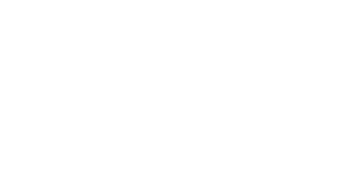

<svg xmlns="http://www.w3.org/2000/svg" viewBox="-31 -823 2161 1145"><g transform="rotate(-20 1050.0 -250.0)"><path d="M300 -50Q300 -50 300 -50Q300 -50 300 -50Q300 -50 300 -50Q300 -50 300 -50Q300 -50 300 -50Q300 -50 300 -50Q300 -50 300 -50Q300 -50 300 -50Q300 -50 300 -50Q300 -50 300 -50Q300 -50 300 -50Q300 -50 300 -50ZM300 -250Q300 -250 300 -250Q300 -250 300 -250Q300 -250 300 -250Q300 -250 300 -250Q300 -250 300 -250Q300 -250 300 -250Q300 -250 300 -250Q300 -250 300 -250Q300 -250 300 -250Q300 -250 300 -250Q300 -250 300 -250Q300 -250 300 -250ZM200 -350Q200 -350 200 -350Q200 -350 200 -350Q200 -350 200 -350Q200 -350 200 -350Q200 -350 200 -350Q200 -350 200 -350Q200 -350 200 -350Q200 -350 200 -350Q200 -350 200 -350Q200 -350 200 -350Q200 -350 200 -350Q200 -350 200 -350ZM100 -250Q100 -250 100 -250Q100 -250 100 -250Q100 -250 100 -250Q100 -250 100 -250Q100 -250 100 -250Q100 -250 100 -250Q100 -250 100 -250Q100 -250 100 -250Q100 -250 100 -250Q100 -250 100 -250Q100 -250 100 -250Q100 -250 100 -250ZM100 -150Q100 -150 100 -150Q100 -150 100 -150Q100 -150 100 -150Q100 -150 100 -150Q100 -150 100 -150Q100 -150 100 -150Q100 -150 100 -150Q100 -150 100 -150Q100 -150 100 -150Q100 -150 100 -150Q100 -150 100 -150Q100 -150 100 -150ZM200 -50Q200 -50 200 -50Q200 -50 200 -50Q200 -50 200 -50Q200 -50 200 -50Q200 -50 200 -50Q200 -50 200 -50Q200 -50 200 -50Q200 -50 200 -50Q200 -50 200 -50Q200 -50 200 -50Q200 -50 200 -50Q200 -50 200 -50Z M500 -450Q500 -450 500 -450Q500 -450 500 -450Q500 -450 500 -450Q500 -450 500 -450Q500 -450 500 -450Q500 -450 500 -450Q500 -450 500 -450Q500 -450 500 -450Q500 -450 500 -450Q500 -450 500 -450Q500 -450 500 -450Q500 -450 500 -450ZM500 -50Q500 -50 500 -50Q500 -50 500 -50Q500 -50 500 -50Q500 -50 500 -50Q500 -50 500 -50Q500 -50 500 -50Q500 -50 500 -50Q500 -50 500 -50Q500 -50 500 -50Q500 -50 500 -50Q500 -50 500 -50Q500 -50 500 -50ZM500 -150Q500 -150 500 -150Q500 -150 500 -150Q500 -150 500 -150Q500 -150 500 -150Q500 -150 500 -150Q500 -150 500 -150Q500 -150 500 -150Q500 -150 500 -150Q500 -150 500 -150Q500 -150 500 -150Q500 -150 500 -150Q500 -150 500 -150ZM500 -250Q500 -250 500 -250Q500 -250 500 -250Q500 -250 500 -250Q500 -250 500 -250Q500 -250 500 -250Q500 -250 500 -250Q500 -250 500 -250Q500 -250 500 -250Q500 -250 500 -250Q500 -250 500 -250Q500 -250 500 -250Q500 -250 500 -250ZM500 -350Q500 -350 500 -350Q500 -350 500 -350Q500 -350 500 -350Q500 -350 500 -350Q500 -350 500 -350Q500 -350 500 -350Q500 -350 500 -350Q500 -350 500 -350Q500 -350 500 -350Q500 -350 500 -350Q500 -350 500 -350Q500 -350 500 -350ZM600 -350Q600 -350 600 -350Q600 -350 600 -350Q600 -350 600 -350Q600 -350 600 -350Q600 -350 600 -350Q600 -350 600 -350Q600 -350 600 -350Q600 -350 600 -350Q600 -350 600 -350Q600 -350 600 -350Q600 -350 600 -350Q600 -350 600 -350ZM700 -250Q700 -250 700 -250Q700 -250 700 -250Q700 -250 700 -250Q700 -250 700 -250Q700 -250 700 -250Q700 -250 700 -250Q700 -250 700 -250Q700 -250 700 -250Q700 -250 700 -250Q700 -250 700 -250Q700 -250 700 -250Q700 -250 700 -250ZM700 -150Q700 -150 700 -150Q700 -150 700 -150Q700 -150 700 -150Q700 -150 700 -150Q700 -150 700 -150Q700 -150 700 -150Q700 -150 700 -150Q700 -150 700 -150Q700 -150 700 -150Q700 -150 700 -150Q700 -150 700 -150Q700 -150 700 -150ZM700 -50Q700 -50 700 -50Q700 -50 700 -50Q700 -50 700 -50Q700 -50 700 -50Q700 -50 700 -50Q700 -50 700 -50Q700 -50 700 -50Q700 -50 700 -50Q700 -50 700 -50Q700 -50 700 -50Q700 -50 700 -50Q700 -50 700 -50Z M900 -250Q900 -250 900 -250Q900 -250 900 -250Q900 -250 900 -250Q900 -250 900 -250Q900 -250 900 -250Q900 -250 900 -250Q900 -250 900 -250Q900 -250 900 -250Q900 -250 900 -250Q900 -250 900 -250Q900 -250 900 -250Q900 -250 900 -250ZM900 -150Q900 -150 900 -150Q900 -150 900 -150Q900 -150 900 -150Q900 -150 900 -150Q900 -150 900 -150Q900 -150 900 -150Q900 -150 900 -150Q900 -150 900 -150Q900 -150 900 -150Q900 -150 900 -150Q900 -150 900 -150Q900 -150 900 -150ZM900 -50Q900 -50 900 -50Q900 -50 900 -50Q900 -50 900 -50Q900 -50 900 -50Q900 -50 900 -50Q900 -50 900 -50Q900 -50 900 -50Q900 -50 900 -50Q900 -50 900 -50Q900 -50 900 -50Q900 -50 900 -50Q900 -50 900 -50ZM900 -450Q900 -450 900 -450Q900 -450 900 -450Q900 -450 900 -450Q900 -450 900 -450Q900 -450 900 -450Q900 -450 900 -450Q900 -450 900 -450Q900 -450 900 -450Q900 -450 900 -450Q900 -450 900 -450Q900 -450 900 -450Q900 -450 900 -450Z M1300 -50Q1300 -50 1300 -50Q1300 -50 1300 -50Q1300 -50 1300 -50Q1300 -50 1300 -50Q1300 -50 1300 -50Q1300 -50 1300 -50Q1300 -50 1300 -50Q1300 -50 1300 -50Q1300 -50 1300 -50Q1300 -50 1300 -50Q1300 -50 1300 -50Q1300 -50 1300 -50ZM1300 -150Q1300 -150 1300 -150Q1300 -150 1300 -150Q1300 -150 1300 -150Q1300 -150 1300 -150Q1300 -150 1300 -150Q1300 -150 1300 -150Q1300 -150 1300 -150Q1300 -150 1300 -150Q1300 -150 1300 -150Q1300 -150 1300 -150Q1300 -150 1300 -150Q1300 -150 1300 -150ZM1300 -250Q1300 -250 1300 -250Q1300 -250 1300 -250Q1300 -250 1300 -250Q1300 -250 1300 -250Q1300 -250 1300 -250Q1300 -250 1300 -250Q1300 -250 1300 -250Q1300 -250 1300 -250Q1300 -250 1300 -250Q1300 -250 1300 -250Q1300 -250 1300 -250Q1300 -250 1300 -250ZM1300 -350Q1300 -350 1300 -350Q1300 -350 1300 -350Q1300 -350 1300 -350Q1300 -350 1300 -350Q1300 -350 1300 -350Q1300 -350 1300 -350Q1300 -350 1300 -350Q1300 -350 1300 -350Q1300 -350 1300 -350Q1300 -350 1300 -350Q1300 -350 1300 -350Q1300 -350 1300 -350ZM1100 -350Q1100 -350 1100 -350Q1100 -350 1100 -350Q1100 -350 1100 -350Q1100 -350 1100 -350Q1100 -350 1100 -350Q1100 -350 1100 -350Q1100 -350 1100 -350Q1100 -350 1100 -350Q1100 -350 1100 -350Q1100 -350 1100 -350Q1100 -350 1100 -350Q1100 -350 1100 -350ZM1100 -250Q1100 -250 1100 -250Q1100 -250 1100 -250Q1100 -250 1100 -250Q1100 -250 1100 -250Q1100 -250 1100 -250Q1100 -250 1100 -250Q1100 -250 1100 -250Q1100 -250 1100 -250Q1100 -250 1100 -250Q1100 -250 1100 -250Q1100 -250 1100 -250Q1100 -250 1100 -250ZM1100 -150Q1100 -150 1100 -150Q1100 -150 1100 -150Q1100 -150 1100 -150Q1100 -150 1100 -150Q1100 -150 1100 -150Q1100 -150 1100 -150Q1100 -150 1100 -150Q1100 -150 1100 -150Q1100 -150 1100 -150Q1100 -150 1100 -150Q1100 -150 1100 -150Q1100 -150 1100 -150ZM1200 -50Q1200 -50 1200 -50Q1200 -50 1200 -50Q1200 -50 1200 -50Q1200 -50 1200 -50Q1200 -50 1200 -50Q1200 -50 1200 -50Q1200 -50 1200 -50Q1200 -50 1200 -50Q1200 -50 1200 -50Q1200 -50 1200 -50Q1200 -50 1200 -50Q1200 -50 1200 -50Z M1600 -150Q1600 -150 1600 -150Q1600 -150 1600 -150Q1600 -150 1600 -150Q1600 -150 1600 -150Q1600 -150 1600 -150Q1600 -150 1600 -150Q1600 -150 1600 -150Q1600 -150 1600 -150Q1600 -150 1600 -150Q1600 -150 1600 -150Q1600 -150 1600 -150Q1600 -150 1600 -150ZM1500 -50Q1500 -50 1500 -50Q1500 -50 1500 -50Q1500 -50 1500 -50Q1500 -50 1500 -50Q1500 -50 1500 -50Q1500 -50 1500 -50Q1500 -50 1500 -50Q1500 -50 1500 -50Q1500 -50 1500 -50Q1500 -50 1500 -50Q1500 -50 1500 -50Q1500 -50 1500 -50ZM1500 -250Q1500 -250 1500 -250Q1500 -250 1500 -250Q1500 -250 1500 -250Q1500 -250 1500 -250Q1500 -250 1500 -250Q1500 -250 1500 -250Q1500 -250 1500 -250Q1500 -250 1500 -250Q1500 -250 1500 -250Q1500 -250 1500 -250Q1500 -250 1500 -250Q1500 -250 1500 -250ZM1600 -350Q1600 -350 1600 -350Q1600 -350 1600 -350Q1600 -350 1600 -350Q1600 -350 1600 -350Q1600 -350 1600 -350Q1600 -350 1600 -350Q1600 -350 1600 -350Q1600 -350 1600 -350Q1600 -350 1600 -350Q1600 -350 1600 -350Q1600 -350 1600 -350Q1600 -350 1600 -350Z M2000 -250Q2000 -250 2000 -250Q2000 -250 2000 -250Q2000 -250 2000 -250Q2000 -250 2000 -250Q2000 -250 2000 -250Q2000 -250 2000 -250Q2000 -250 2000 -250Q2000 -250 2000 -250Q2000 -250 2000 -250Q2000 -250 2000 -250Q2000 -250 2000 -250Q2000 -250 2000 -250ZM1900 -250Q1900 -250 1900 -250Q1900 -250 1900 -250Q1900 -250 1900 -250Q1900 -250 1900 -250Q1900 -250 1900 -250Q1900 -250 1900 -250Q1900 -250 1900 -250Q1900 -250 1900 -250Q1900 -250 1900 -250Q1900 -250 1900 -250Q1900 -250 1900 -250Q1900 -250 1900 -250ZM1900 -350Q1900 -350 1900 -350Q1900 -350 1900 -350Q1900 -350 1900 -350Q1900 -350 1900 -350Q1900 -350 1900 -350Q1900 -350 1900 -350Q1900 -350 1900 -350Q1900 -350 1900 -350Q1900 -350 1900 -350Q1900 -350 1900 -350Q1900 -350 1900 -350Q1900 -350 1900 -350ZM1900 -50Q1900 -50 1900 -50Q1900 -50 1900 -50Q1900 -50 1900 -50Q1900 -50 1900 -50Q1900 -50 1900 -50Q1900 -50 1900 -50Q1900 -50 1900 -50Q1900 -50 1900 -50Q1900 -50 1900 -50Q1900 -50 1900 -50Q1900 -50 1900 -50Q1900 -50 1900 -50ZM1800 -250Q1800 -250 1800 -250Q1800 -250 1800 -250Q1800 -250 1800 -250Q1800 -250 1800 -250Q1800 -250 1800 -250Q1800 -250 1800 -250Q1800 -250 1800 -250Q1800 -250 1800 -250Q1800 -250 1800 -250Q1800 -250 1800 -250Q1800 -250 1800 -250Q1800 -250 1800 -250ZM1800 -150Q1800 -150 1800 -150Q1800 -150 1800 -150Q1800 -150 1800 -150Q1800 -150 1800 -150Q1800 -150 1800 -150Q1800 -150 1800 -150Q1800 -150 1800 -150Q1800 -150 1800 -150Q1800 -150 1800 -150Q1800 -150 1800 -150Q1800 -150 1800 -150Q1800 -150 1800 -150ZM2000 -50Q2000 -50 2000 -50Q2000 -50 2000 -50Q2000 -50 2000 -50Q2000 -50 2000 -50Q2000 -50 2000 -50Q2000 -50 2000 -50Q2000 -50 2000 -50Q2000 -50 2000 -50Q2000 -50 2000 -50Q2000 -50 2000 -50Q2000 -50 2000 -50Q2000 -50 2000 -50Z"/></g></svg>

Font: TINY 5x3
Style: Regular
Weight: 400
Designer: Jack Halten Fahnestock
Foundry: Velvetyne Type Foundry
Version: Version 1.002